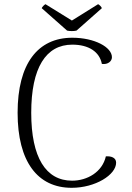

<svg xmlns="http://www.w3.org/2000/svg" viewBox="-20 -883 628 916"><path d="M345 -737 466 -844C464 -850 455 -860 448 -863L323 -785L197 -863C191 -860 181 -850 179 -844L300 -737C312 -734 333 -734 345 -737ZM322 13C435 13 534 -49 534 -107C534 -131 510 -139 485 -137C468 -62 396 -21 324 -21C199 -21 129 -131 129 -345C129 -560 199 -670 325 -670C403 -670 455 -636 466 -578C495 -574 514 -591 514 -610C514 -658 431 -703 325 -703C160 -703 64 -579 64 -345C64 -112 159 13 322 13Z"/></svg>

Font: Arima Koshi Light
Style: Regular
Weight: 300
Designer: Joana Correia and Natanael Gama
Foundry: NDISCOVER
Version: Version 1.019;PS 001.019;hotconv 1.0.88;makeotf.lib2.5.64775